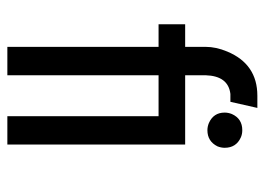

<svg xmlns="http://www.w3.org/2000/svg" viewBox="-119 -601 720 522"><g transform="rotate(90 241.0 -340.0)"><path d="M45.9 -411.1H107.4V0H184.6V-411.1H295.9V0H373V-483.4H184.6V-539.1Q186.5 -600.6 235.4 -606.4H256.8L273.4 -679.7H240.2Q154.3 -679.7 120.1 -597.7Q107.4 -567.4 107.4 -539.1V-483.4H45.9ZM286.1 -590.8Q286.1 -560.5 314.5 -547.9Q324.2 -543.9 334 -543.9Q364.3 -543.9 377.9 -571.3Q381.8 -581.1 381.8 -590.8Q381.8 -622.1 353.5 -634.8Q344.7 -638.7 334 -638.7Q302.7 -638.7 290 -610.4Q286.1 -600.6 286.1 -590.8Z"/></g></svg>

Font: Post No Bills Jaffna SemiBold
Style: Regular
Weight: 600
Designer: Kosala Senevirathne, Siva Puranthara, Lasantha Premarathna, Tharique Azeez
Foundry: Mooniak
Version: Version 1.220 ; ttfautohint (v1.6)